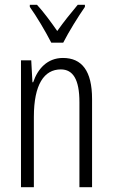

<svg xmlns="http://www.w3.org/2000/svg" viewBox="-20 -785 472 805"><path d="M195 -606H245C269 -653 307 -714 336 -756V-765H306C272 -724 250 -697 220 -655C193 -694 161 -737 135 -765H105V-756C133 -717 171 -653 195 -606ZM244 -542C178 -542 138 -496 119 -440H116L111 -532H68V0H122V-295C122 -431 165 -494 235 -494C286 -494 313 -452 313 -357V0H366V-370C366 -488 323 -542 244 -542Z"/></svg>

Font: Noto Sans Arabic UI XCn Lt
Style: Regular
Weight: 300
Width: 2
Designer: Monotype Design Team, Nadine Chahine and Nizar Qandah
Foundry: Monotype Imaging Inc.
Version: Version 2.010